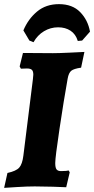

<svg xmlns="http://www.w3.org/2000/svg" viewBox="-24 -901 455 928"><path d="M243 -113Q243 -90 249.5 -82Q256 -74 271 -74Q286 -74 295.5 -75Q305 -76 308 -77L313 -68L296 4Q278 3 232 1.5Q186 0 144 0Q108 0 59.5 3Q11 6 -4 7L12 -65Q54 -74 69 -91Q84 -108 89 -149L135 -518Q137 -536 137 -540Q137 -557 130 -563.5Q123 -570 106 -570L77 -569L71 -580L87 -645L232 -644Q258 -644 312 -646.5Q366 -649 384 -650L368 -574Q333 -569 320.5 -559Q308 -549 303 -521Q284 -415 263.5 -277.5Q243 -140 243 -113ZM138 -697 118 -705 89 -754Q112 -809 155 -845Q198 -881 261 -881Q326 -881 363.5 -842.5Q401 -804 411 -748L373 -705L352 -703Q342 -736 317 -752.5Q292 -769 257 -769Q220 -769 188.5 -750Q157 -731 138 -697Z"/></svg>

Font: Alegreya ExtraBold
Style: Italic
Weight: 800
Italic angle: -7°
Designer: Juan Pablo del Peral
Foundry: Huerta Tipografica
Version: Version 2.007; ttfautohint (v1.6)